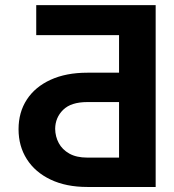

<svg xmlns="http://www.w3.org/2000/svg" viewBox="-20 -743 691 763"><path d="M598.6 0H327.1Q242.7 0 181.2 -29.3Q119.6 -58.6 86.7 -110.4Q53.7 -162.1 53.7 -229.5Q53.7 -296.9 86.7 -347.4Q119.6 -397.9 181.2 -426Q242.7 -454.1 327.1 -454.1H453.1V-603.5H124V-722.7H598.6ZM453.1 -116.7V-337.4H327.1Q262.2 -337.4 231 -306.6Q199.7 -275.9 199.2 -231Q199.7 -200.2 213.6 -174.3Q227.5 -148.4 255.6 -132.6Q283.7 -116.7 327.1 -116.7Z"/></svg>

Font: Inter Cardless Tabular Bold
Style: Bold
Weight: 700
Designer: Rasmus Andersson
Foundry: rsms
Version: Version 4.000;git-4fc901f